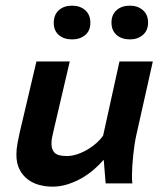

<svg xmlns="http://www.w3.org/2000/svg" viewBox="-20 -661 596 692"><path d="M231.4 -439.5 173.3 -190.9Q170.9 -179.2 168.2 -168Q165.5 -156.7 165.5 -143.1Q165.5 -121.6 177.2 -110.1Q189 -98.6 220.7 -98.6Q239.7 -98.6 259.5 -105.5Q279.3 -112.3 297.1 -123Q314.9 -133.8 329.1 -146.7Q343.3 -159.7 351.6 -171.9L410.6 -439.5H530.8L471.7 -175.8Q468.3 -161.1 465.3 -142.1Q462.4 -123 460.2 -102.5Q458 -82 456.8 -62.3Q455.6 -42.5 455.6 -26.9Q455.6 -20 455.8 -14.9Q456.1 -9.8 457 0H360.8L354 -83.5L352.5 -84Q338.9 -67.9 319.3 -50.8Q299.8 -33.7 275.9 -19.8Q252 -5.9 224.9 2.9Q197.8 11.7 168.9 11.7Q146 11.7 122.8 5.9Q99.6 0 81.1 -13.7Q62.5 -27.3 50.8 -49.6Q39.1 -71.8 39.1 -104Q39.1 -123 43 -144.3Q46.9 -165.5 50.8 -182.6L111.3 -439.5ZM173.8 -578.6Q173.8 -607.9 192.1 -624.3Q210.4 -640.6 239.7 -640.6Q268.6 -640.6 287.1 -624.3Q305.7 -607.9 305.7 -578.6Q305.7 -550.3 287.1 -534.7Q268.6 -519 239.7 -519Q210.4 -519 192.1 -534.7Q173.8 -550.3 173.8 -578.6ZM381.8 -579.6Q381.8 -607.9 400.1 -624.3Q418.5 -640.6 447.8 -640.6Q476.6 -640.6 495.1 -624.3Q513.7 -607.9 513.7 -579.6Q513.7 -551.3 495.1 -535.2Q476.6 -519 447.8 -519Q418.5 -519 400.1 -535.2Q381.8 -551.3 381.8 -579.6Z"/></svg>

Font: PT Astra Sans
Style: Bold Italic
Weight: 700
Italic angle: -16°
Designer: A.Korolkova, I. Chaeva
Foundry: ParaType Ltd
Version: Version 1.002W